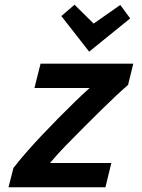

<svg xmlns="http://www.w3.org/2000/svg" viewBox="-20 -794 600 814"><path d="M16 0 37 -82Q61 -113 91.5 -148Q122 -183 157 -220Q192 -257 227.5 -293Q263 -329 297 -362Q331 -395 360 -421H126L152 -524H545L523 -434Q503 -417 473.5 -389.5Q444 -362 408.5 -327Q373 -292 334.5 -253.5Q296 -215 259 -177Q222 -139 192 -103H452L427 0ZM358 -575 240 -726 296 -774 377 -694 490 -773 532 -716Z"/></svg>

Font: Ubuntu Sans Mono SemiBold
Style: Italic
Weight: 600
Italic angle: -13.5°
Monospace: yes
Designer: Dalton Maag Ltd
Foundry: Dalton Maag Ltd
Version: Version 1.006